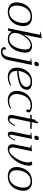

<svg xmlns="http://www.w3.org/2000/svg" viewBox="1568 -2316 904 4079"><g transform="rotate(90 2019.5 -276.0)"><path d="M30 -177Q30 -213 37 -248Q62 -369 141 -437.5Q220 -506 335 -506Q430 -506 482 -458Q534 -410 534 -322Q534 -283 526 -248Q501 -127 422 -58.5Q343 10 229 10Q133 10 81.5 -39Q30 -88 30 -177ZM460 -248Q468 -290 468 -320Q468 -394 431.5 -434.5Q395 -475 328 -475Q246 -475 186 -414.5Q126 -354 105 -248Q97 -206 97 -175Q97 -102 133.5 -61.5Q170 -21 236 -21Q318 -21 378 -81.5Q438 -142 460 -248Z M657 -79Q643 -32 624 8L580 3L718 -671Q673 -680 654 -687L655 -694L793 -708L714 -322Q755 -405 820.5 -455.5Q886 -506 956 -506Q1022 -506 1060 -471Q1098 -436 1098 -361Q1098 -326 1089 -282Q1061 -141 986.5 -65.5Q912 10 810 10Q752 10 711.5 -13Q671 -36 657 -79ZM1022 -274Q1032 -321 1032 -360Q1032 -475 934 -475Q899 -475 855 -447Q811 -419 769 -365.5Q727 -312 697 -241L682 -168Q679 -153 679 -137Q679 -86 712 -53.5Q745 -21 807 -21Q892 -21 945.5 -92.5Q999 -164 1022 -274Z M1291 -590Q1291 -615 1308 -632.5Q1325 -650 1349 -650Q1367 -650 1376.5 -640.5Q1386 -631 1386 -614Q1386 -587 1369.5 -570.5Q1353 -554 1328 -554Q1311 -554 1301 -563.5Q1291 -573 1291 -590ZM981 93Q981 74 989.5 63Q998 52 1014 52Q1027 52 1033 57.5Q1039 63 1037 74Q1036 78 1033.5 83Q1031 88 1030 92Q1027 108 1042.5 116Q1058 124 1080 124Q1120 124 1148.5 90Q1177 56 1188 2L1284 -467Q1249 -472 1220 -483L1221 -489L1359 -504L1256 2Q1241 76 1193.5 116Q1146 156 1081 156Q1032 156 1006.5 138.5Q981 121 981 93Z M1888 -397Q1888 -385 1885 -371Q1864 -270 1741 -230.5Q1618 -191 1484 -188V-182Q1484 -108 1522 -64Q1560 -20 1637 -20Q1676 -20 1719 -33Q1762 -46 1795 -67L1796 -44Q1765 -21 1716.5 -5.5Q1668 10 1613 10Q1520 10 1468 -41.5Q1416 -93 1416 -181Q1416 -216 1423 -248Q1447 -365 1523.5 -435.5Q1600 -506 1707 -506Q1798 -506 1843 -477Q1888 -448 1888 -397ZM1826 -388Q1826 -425 1797.5 -450Q1769 -475 1705 -475Q1647 -475 1602.5 -442Q1558 -409 1530 -358Q1502 -307 1491 -251Q1487 -229 1486 -219Q1610 -224 1709 -259Q1808 -294 1824 -369Q1826 -381 1826 -388Z M1910 -181Q1910 -216 1917 -248Q1942 -370 2023.5 -438Q2105 -506 2218 -506Q2281 -506 2324 -487Q2367 -468 2367 -430Q2367 -421 2366 -416Q2363 -404 2353 -393.5Q2343 -383 2330 -383Q2317 -383 2310 -392Q2303 -401 2305 -413Q2307 -419 2309.5 -424.5Q2312 -430 2314 -436Q2317 -451 2289.5 -463Q2262 -475 2226 -475Q2131 -475 2068.5 -414.5Q2006 -354 1984 -242Q1977 -207 1977 -181Q1977 -111 2015 -65.5Q2053 -20 2131 -20Q2169 -20 2211.5 -33Q2254 -46 2285 -67L2287 -44Q2256 -21 2208.5 -5.5Q2161 10 2106 10Q2013 10 1961.5 -41.5Q1910 -93 1910 -181Z M2492 -94Q2489 -78 2489 -66Q2489 -26 2527 -26Q2555 -26 2583.5 -59Q2612 -92 2634 -145L2653 -135Q2628 -71 2588 -30.5Q2548 10 2495 10Q2464 10 2442 -8Q2420 -26 2420 -63Q2420 -75 2423 -88L2501 -467H2415L2421 -498H2507L2521 -565Q2554 -579 2570 -633H2602L2574 -498H2719L2713 -467H2568Z M2862 -590Q2862 -615 2879 -632.5Q2896 -650 2920 -650Q2938 -650 2947.5 -640.5Q2957 -631 2957 -614Q2957 -587 2940.5 -570.5Q2924 -554 2899 -554Q2882 -554 2872 -563.5Q2862 -573 2862 -590ZM2776 -62Q2776 -79 2779 -97L2855 -467Q2817 -473 2791 -483L2792 -489L2930 -504L2846 -94Q2841 -72 2841 -54Q2841 -26 2856 -26Q2877 -26 2905.5 -65Q2934 -104 2947 -145L2965 -136Q2940 -72 2904 -31Q2868 10 2825 10Q2800 10 2788 -10Q2776 -30 2776 -62Z M3044 -88Q3044 -106 3049 -131L3118 -468Q3080 -474 3054 -484L3055 -490L3192 -505L3117 -139Q3112 -116 3112 -98Q3112 -62 3128.5 -41.5Q3145 -21 3176 -21Q3216 -21 3268 -72Q3320 -123 3363 -200Q3406 -277 3420 -348Q3430 -392 3430 -424Q3430 -468 3408 -493Q3426 -509 3452 -509Q3500 -509 3500 -443Q3500 -411 3487 -352Q3472 -277 3420 -192Q3368 -107 3294 -48.5Q3220 10 3144 10Q3094 10 3069 -16.5Q3044 -43 3044 -88Z M3528 -177Q3528 -213 3535 -248Q3560 -369 3639 -437.5Q3718 -506 3833 -506Q3928 -506 3980 -458Q4032 -410 4032 -322Q4032 -283 4024 -248Q3999 -127 3920 -58.5Q3841 10 3727 10Q3631 10 3579.5 -39Q3528 -88 3528 -177ZM3958 -248Q3966 -290 3966 -320Q3966 -394 3929.5 -434.5Q3893 -475 3826 -475Q3744 -475 3684 -414.5Q3624 -354 3603 -248Q3595 -206 3595 -175Q3595 -102 3631.5 -61.5Q3668 -21 3734 -21Q3816 -21 3876 -81.5Q3936 -142 3958 -248Z"/></g></svg>

Font: Trirong Light
Style: Italic
Weight: 300
Italic angle: -12°
Designer: Katatrad Team
Foundry: CadsonDemak
Version: Version 1.001